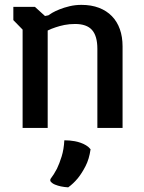

<svg xmlns="http://www.w3.org/2000/svg" viewBox="-20 -533 601 800"><path d="M74.2 -409.7 35.6 -449.2V-504.4H125.5L167.5 -466.3L181.6 -469.2Q185.1 -472.2 197.5 -479.5Q210 -486.8 228.3 -494.1Q246.6 -501.5 270 -507.1Q293.5 -512.7 319.3 -512.7Q360.4 -512.7 392.3 -500.5Q424.3 -488.3 446.3 -465.6Q468.3 -442.9 479.5 -411.1Q490.7 -379.4 490.7 -339.8V0H385.7V-329.6Q385.7 -382.8 363.5 -408Q341.3 -433.1 293 -433.1Q269 -433.1 248.5 -429Q228 -424.8 212.4 -419.4Q194.3 -413.6 178.7 -405.8V0H74.2ZM248 51.8Q248.5 51.8 254.6 51.8Q260.7 51.8 270.3 52.5Q279.8 53.2 291.7 55.4Q303.7 57.6 315.7 61.8Q327.6 65.9 338.6 72.5Q349.6 79.1 357.4 88.9Q351.6 129.9 336.4 159.2Q321.3 188.5 305.2 208.5Q286.1 231.9 264.2 247.6Q248 246.6 233.9 243.7Q221.7 241.2 209 236.1Q196.3 231 189.5 221.2L189.9 213.4Q204.6 194.3 217.3 169.9Q227.5 148.9 236.8 119.1Q246.1 89.4 248 51.8Z"/></svg>

Font: Basic
Style: Regular
Weight: 400
Designer: Magnus Gaarde
Foundry: Magnus Gaarde
Version: Version 1.003; ttfautohint (v1.1) -l 6 -r 16 -G 0 -x 16 -D l